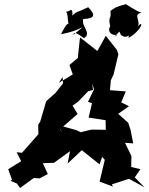

<svg xmlns="http://www.w3.org/2000/svg" viewBox="-20 -930 743 960"><path d="M490 -146 504 -131 478 -22 545 3 539 -8 625 -36 703 7 654 -43 682 -84 636 -95 637 -150 605 -216 646 -213 633 -280 621 -316 571 -361 625 -399 586 -418 609 -473 530 -479 534 -528 548 -558 572 -659 564 -681 509 -751C495 -726 481 -700 467 -675L380 -743L369 -640L327 -605L344 -558L274 -516L293 -545L295 -513L258 -466L211 -424L181 -322L171 -306L172 -259L90 -166L63 -169L86 -124L21 -84L40 -31L33 -26L65 -12L80 10L149 -40L178 -38L219 -60L194 -114L250 -116L330 -174L318 -112L389 -179L478 -108L503 -183ZM293 -265 280 -284 368 -360 343 -402 371 -422 421 -474 445 -480 440 -524V-518L450 -483L420 -421L440 -414L423 -342L508 -329L509 -281L438 -282L383 -269L363 -279L269 -305ZM347 -756C348 -779 384 -751 399 -739C442 -764 385 -796 396 -835C458 -837 457 -857 421 -894C367 -867 364 -875 342 -852C345 -908 320 -860 310 -875C323 -845 315 -851 323 -803C323 -815 315 -821 283 -754C278 -764 322 -758 393 -794ZM585 -755C620 -729 630 -772 622 -740C687 -776 705 -836 667 -797C688 -822 641 -860 688 -866C661 -874 602 -915 609 -909C556 -895 556 -892 532 -875C538 -826 519 -856 531 -798C517 -779 529 -750 568 -756C541 -744 529 -722 577 -772Z"/></svg>

Font: Asimov Aggro
Style: It
Weight: 500
Designer: Google
Version: Version 2.000980; 2014